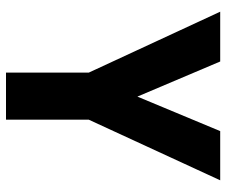

<svg xmlns="http://www.w3.org/2000/svg" viewBox="-77 -677 754 640"><g transform="rotate(90 300.0 -357.0)"><path d="M222 0V-276L19 -714H185L302 -438L417 -714H581L379 -276V0Z"/></g></svg>

Font: Noto Sans Mono ExtraBold
Style: Regular
Weight: 800
Designer: Monotype Design Team
Foundry: Monotype Imaging Inc.
Version: Version 2.014